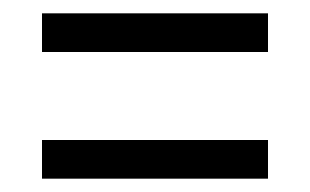

<svg xmlns="http://www.w3.org/2000/svg" viewBox="-20 -501 465 288"><path d="M43 -481H382V-423H43ZM43 -291H382V-233H43Z"/></svg>

Font: Noto Serif Cond
Style: Regular
Weight: 400
Width: 3
Designer: Monotype Design Team
Foundry: Monotype Imaging Inc.
Version: Version 1.001